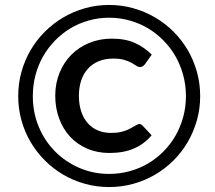

<svg xmlns="http://www.w3.org/2000/svg" viewBox="-20 -748 868 775"><path d="M540.5 -247.5Q545 -248 549.2 -245.8Q553.5 -243.5 556 -240.5L592 -202Q563.5 -167.5 521.5 -149Q479.5 -130.5 422 -130.5Q372.5 -130.5 332 -148Q291.5 -165.5 263 -196.2Q234.5 -227 218.8 -269.5Q203 -312 203 -361.5Q203 -412 220.5 -454.5Q238 -497 268.5 -527.5Q299 -558 340.8 -575Q382.5 -592 431.5 -592Q487 -592 525.8 -574Q564.5 -556 592.5 -527.5L564.5 -488Q561.5 -484.5 557 -481Q552.5 -477.5 545.5 -477.5Q537.5 -477.5 530 -482.8Q522.5 -488 510.8 -494.5Q499 -501 481.8 -506.2Q464.5 -511.5 437 -511.5Q404.5 -511.5 378.8 -501Q353 -490.5 335.2 -471Q317.5 -451.5 308 -423.8Q298.5 -396 298.5 -361.5Q298.5 -325.5 308 -297.5Q317.5 -269.5 334.8 -250.2Q352 -231 375.8 -221.2Q399.5 -211.5 427.5 -211.5Q452.5 -211.5 469 -215.5Q485.5 -219.5 497.5 -225.2Q509.5 -231 519.2 -237Q529 -243 540.5 -247.5ZM53.5 -360Q53.5 -410.5 66.5 -457.5Q79.5 -504.5 103.5 -545.5Q127.5 -586.5 161 -620Q194.5 -653.5 235.2 -677.5Q276 -701.5 323 -714.8Q370 -728 420.5 -728Q471 -728 518 -714.8Q565 -701.5 606 -677.5Q647 -653.5 680.5 -620Q714 -586.5 738 -545.5Q762 -504.5 775 -457.5Q788 -410.5 788 -360Q788 -309.5 774.8 -262.5Q761.5 -215.5 737.8 -174.8Q714 -134 680.5 -100.5Q647 -67 606 -43Q565 -19 518 -6Q471 7 420.5 7Q370 7 323 -6Q276 -19 235.2 -43Q194.5 -67 161 -100.5Q127.5 -134 103.5 -174.8Q79.5 -215.5 66.5 -262.5Q53.5 -309.5 53.5 -360ZM112.5 -360Q112.5 -294 136.2 -236.8Q160 -179.5 201.8 -137.2Q243.5 -95 299.8 -70.5Q356 -46 420.5 -46Q463.5 -46 503.5 -57Q543.5 -68 577.8 -88.2Q612 -108.5 640.2 -137Q668.5 -165.5 688.5 -200.5Q708.5 -235.5 719.5 -275.8Q730.5 -316 730.5 -360Q730.5 -404 719.5 -444.8Q708.5 -485.5 688.5 -520.5Q668.5 -555.5 640.2 -584.2Q612 -613 577.8 -633.5Q543.5 -654 503.5 -665.2Q463.5 -676.5 420.5 -676.5Q377.5 -676.5 337.8 -665.2Q298 -654 264 -633.5Q230 -613 202 -584.2Q174 -555.5 154 -520.5Q134 -485.5 123.2 -444.8Q112.5 -404 112.5 -360Z"/></svg>

Font: Lato SemiBold
Style: Italic
Weight: 600
Italic angle: -7°
Designer: Lukasz Dziedzic with Adam Twardoch and Botio Nikoltchev
Foundry: tyPoland Lukasz Dziedzic
Version: Version 2.015; 2015-08-06; http://www.latofonts.com/